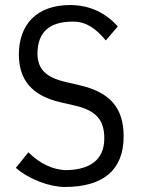

<svg xmlns="http://www.w3.org/2000/svg" viewBox="-20 -732 561 764"><path d="M449 -627C401 -679 342 -711 260 -712C125 -712 55 -634 55 -514C56 -416 104 -352 221 -325L273 -313C366 -293 395 -252 395 -181C395 -94 335 -55 238 -55C192 -58 141 -78 93 -126L43 -64C99 -16 180 12 238 12C391 12 472 -56 472 -189C472 -303 418 -365 296 -393L245 -405C160 -424 130 -458 129 -519C130 -605 177 -646 270 -646C325 -646 363 -617 401 -571Z"/></svg>

Font: Mint Spirit
Style: Regular
Weight: 400
Designer: HARENDAL Hirwen
Foundry: Arkandis Digital Foundry.
Version: Version 1.004;FFEdit